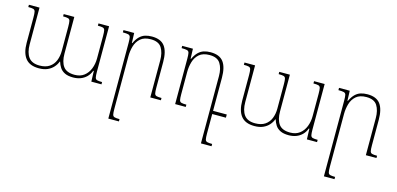

<svg xmlns="http://www.w3.org/2000/svg" viewBox="-69 -931 3366 1626"><g transform="rotate(15 1614.5 -118.5)"><path d="M635 -492H728V-94Q728 -60 731.5 -44Q735 -28 749 -24Q763 -20 793 -20V0H704L701 -93H696Q684 -60 661.5 -38Q639 -16 609.5 -5Q580 6 545 6Q499 6 471 -8Q443 -22 428 -45Q413 -68 405 -95H402Q392 -68 371.5 -45Q351 -22 320 -8Q289 6 244 6Q164 6 127 -40.5Q90 -87 90 -175V-398Q90 -433 86.5 -448.5Q83 -464 69.5 -468Q56 -472 25 -472V-492H118V-171Q118 -98 147.5 -58Q177 -18 244 -18Q297 -18 330.5 -40.5Q364 -63 379.5 -101.5Q395 -140 395 -187V-398Q395 -433 391.5 -448.5Q388 -464 374.5 -468Q361 -472 330 -472V-492H423V-171Q423 -98 452 -58.5Q481 -19 551 -19Q601 -19 634 -44.5Q667 -70 683.5 -112Q700 -154 700 -202V-398Q700 -433 696.5 -448.5Q693 -464 679.5 -468Q666 -472 635 -472Z M1314 -20V0H1221V-325Q1221 -392 1194.5 -434.5Q1168 -477 1099 -477Q1041 -477 1009 -449Q977 -421 964.5 -378Q952 -335 952 -290V171Q952 206 955.5 221.5Q959 237 973 241Q987 245 1017 245V265H924V-398Q924 -433 920.5 -448.5Q917 -464 902 -468Q887 -472 854 -472V-492H948L951 -405H955Q973 -443 994.5 -464Q1016 -485 1042.5 -493.5Q1069 -502 1102 -502Q1180 -502 1214.5 -456.5Q1249 -411 1249 -317V-94Q1249 -59 1252.5 -43.5Q1256 -28 1270 -24Q1284 -20 1314 -20Z M1764 171Q1764 206 1767.5 221.5Q1771 237 1785 241Q1799 245 1829 245V265H1736V-325Q1736 -392 1709.5 -434.5Q1683 -477 1614 -477Q1556 -477 1524 -449Q1492 -421 1479.5 -378Q1467 -335 1467 -290V-94Q1467 -59 1470.5 -43.5Q1474 -28 1488 -24Q1502 -20 1532 -20V0H1439V-398Q1439 -433 1435.5 -448.5Q1432 -464 1417 -468Q1402 -472 1369 -472V-492H1463L1466 -405H1470Q1488 -443 1509.5 -464Q1531 -485 1557.5 -493.5Q1584 -502 1617 -502Q1695 -502 1729.5 -456.5Q1764 -411 1764 -317ZM1764 0V-28H1884V0Z M2525 -492H2618V-94Q2618 -60 2621.5 -44Q2625 -28 2639 -24Q2653 -20 2683 -20V0H2594L2591 -93H2586Q2574 -60 2551.5 -38Q2529 -16 2499.5 -5Q2470 6 2435 6Q2389 6 2361 -8Q2333 -22 2318 -45Q2303 -68 2295 -95H2292Q2282 -68 2261.5 -45Q2241 -22 2210 -8Q2179 6 2134 6Q2054 6 2017 -40.5Q1980 -87 1980 -175V-398Q1980 -433 1976.5 -448.5Q1973 -464 1959.5 -468Q1946 -472 1915 -472V-492H2008V-171Q2008 -98 2037.5 -58Q2067 -18 2134 -18Q2187 -18 2220.5 -40.5Q2254 -63 2269.5 -101.5Q2285 -140 2285 -187V-398Q2285 -433 2281.5 -448.5Q2278 -464 2264.5 -468Q2251 -472 2220 -472V-492H2313V-171Q2313 -98 2342 -58.5Q2371 -19 2441 -19Q2491 -19 2524 -44.5Q2557 -70 2573.5 -112Q2590 -154 2590 -202V-398Q2590 -433 2586.5 -448.5Q2583 -464 2569.5 -468Q2556 -472 2525 -472Z M3204 -20V0H3111V-325Q3111 -392 3084.5 -434.5Q3058 -477 2989 -477Q2931 -477 2899 -449Q2867 -421 2854.5 -378Q2842 -335 2842 -290V171Q2842 206 2845.5 221.5Q2849 237 2863 241Q2877 245 2907 245V265H2814V-398Q2814 -433 2810.5 -448.5Q2807 -464 2792 -468Q2777 -472 2744 -472V-492H2838L2841 -405H2845Q2863 -443 2884.5 -464Q2906 -485 2932.5 -493.5Q2959 -502 2992 -502Q3070 -502 3104.5 -456.5Q3139 -411 3139 -317V-94Q3139 -59 3142.5 -43.5Q3146 -28 3160 -24Q3174 -20 3204 -20Z"/></g></svg>

Font: Noto Serif Armenian Thin
Style: Regular
Weight: 250
Version: Version 2.007